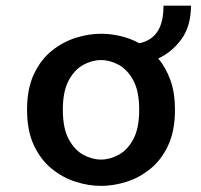

<svg xmlns="http://www.w3.org/2000/svg" viewBox="-20 -628 690 660"><path d="M327.5 11Q285 11 240.5 -3Q196 -17 158 -47.8Q120 -78.5 96.5 -128.5Q73 -178.5 73 -251Q73 -323 96.5 -373Q120 -423 158 -453.5Q196 -484 240.5 -498Q285 -512 327.5 -512Q359.5 -512 393.5 -504.2Q427.5 -496.5 458.5 -479.5Q498.5 -487 520.2 -518Q542 -549 542 -608.5H636.5Q636.5 -538.5 603.8 -493.5Q571 -448.5 524 -427Q550 -396 565.8 -352.5Q581.5 -309 581.5 -251Q581.5 -178.5 558.2 -128.5Q535 -78.5 497 -47.8Q459 -17 414.5 -3Q370 11 327.5 11ZM327.5 -79.5Q358 -79.5 388.2 -96Q418.5 -112.5 438.5 -150Q458.5 -187.5 458.5 -251Q458.5 -314 438.5 -351.2Q418.5 -388.5 388.2 -405Q358 -421.5 327.5 -421.5Q296.5 -421.5 266.2 -405Q236 -388.5 216 -351.2Q196 -314 196 -251Q196 -187.5 216 -150Q236 -112.5 266.2 -96Q296.5 -79.5 327.5 -79.5Z"/></svg>

Font: Trispace Medium
Style: Regular
Weight: 500
Designer: Tyler Finck
Foundry: Etcetera Type Company
Version: Version 1.210; ttfautohint (v1.8.3)